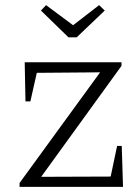

<svg xmlns="http://www.w3.org/2000/svg" viewBox="-20 -726 544 746"><path d="M56 0V-15L369 -445L123 -443L98 -332H79L76 -484H452V-470L140 -39L410 -40L435 -159H453L458 0ZM246 -581 139 -685 159 -706 264 -628 365 -706 387 -685 278 -581Z"/></svg>

Font: Piazzolla Thin ExtraLight
Style: Regular
Weight: 250
Version: Version 2.005